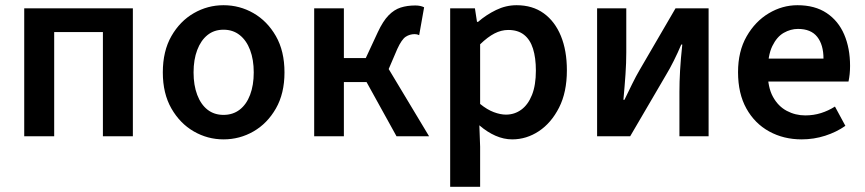

<svg xmlns="http://www.w3.org/2000/svg" viewBox="-20 -523 3320 737"><path d="M73 0V-491H490V0H375V-400H188V0Z M838 12Q777 12 724 -18.5Q671 -49 638 -106.5Q605 -164 605 -245Q605 -327 638 -384.5Q671 -442 724 -472.5Q777 -503 838 -503Q900 -503 953 -472.5Q1006 -442 1039 -384.5Q1072 -327 1072 -245Q1072 -164 1039 -106.5Q1006 -49 953 -18.5Q900 12 838 12ZM838 -82Q874 -82 900 -102Q926 -122 940 -159Q954 -196 954 -245Q954 -294 940 -331Q926 -368 900 -388.5Q874 -409 838 -409Q802 -409 776.5 -388.5Q751 -368 737 -331Q723 -294 723 -245Q723 -196 737 -159Q751 -122 776.5 -102Q802 -82 838 -82Z M1186 0V-491H1300V-300H1384L1430 -399Q1450 -442 1471.5 -464Q1493 -486 1518 -494Q1543 -502 1574 -502Q1594 -502 1608 -495L1589 -388Q1585 -390 1581 -391Q1577 -392 1572 -392Q1553 -392 1537.5 -382Q1522 -372 1505 -335L1472 -258L1627 0H1502L1387 -208H1300V0Z M1708 194V-491H1803L1811 -439H1815Q1846 -466 1884 -484.5Q1922 -503 1963 -503Q2024 -503 2067 -472Q2110 -441 2133 -385Q2156 -329 2156 -253Q2156 -169 2126 -110Q2096 -51 2048.5 -19.5Q2001 12 1946 12Q1914 12 1882 -2Q1850 -16 1820 -42L1823 40V194ZM1922 -83Q1955 -83 1981 -102Q2007 -121 2022 -158.5Q2037 -196 2037 -252Q2037 -301 2026 -336Q2015 -371 1991.5 -389.5Q1968 -408 1931 -408Q1904 -408 1878 -394.5Q1852 -381 1823 -353V-124Q1850 -102 1875.5 -92.5Q1901 -83 1922 -83Z M2272 0V-491H2384V-322Q2384 -282 2381 -238Q2378 -194 2373 -140H2377Q2391 -169 2406.5 -200.5Q2422 -232 2435 -254L2573 -491H2700V0H2588V-170Q2588 -208 2590.5 -252.5Q2593 -297 2599 -352H2595Q2582 -321 2566.5 -290Q2551 -259 2537 -236L2399 0Z M3057 12Q2988 12 2932.5 -18.5Q2877 -49 2845 -106.5Q2813 -164 2813 -246Q2813 -326 2846 -383.5Q2879 -441 2931 -472Q2983 -503 3041 -503Q3108 -503 3153 -473Q3198 -443 3220.5 -390.5Q3243 -338 3243 -270Q3243 -254 3241.5 -239Q3240 -224 3237 -210H2899V-298H3141Q3141 -351 3117 -381.5Q3093 -412 3043 -412Q3015 -412 2988.5 -397Q2962 -382 2944.5 -346Q2927 -310 2927 -246Q2927 -188 2947 -151.5Q2967 -115 3000 -97.5Q3033 -80 3071 -80Q3103 -80 3131.5 -89Q3160 -98 3185 -114L3225 -40Q3191 -16 3147.5 -2Q3104 12 3057 12Z"/></svg>

Font: Source Sans 3 SemiBold
Style: Regular
Weight: 600
Designer: Paul D. Hunt
Foundry: Adobe
Version: Version 3.046;hotconv 1.0.118;makeotfexe 2.5.65603